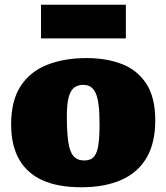

<svg xmlns="http://www.w3.org/2000/svg" viewBox="-20 -776 702 810"><path d="M322 14Q226 14 160.5 -15Q95 -44 61 -103Q27 -162 27 -251Q27 -352 67.5 -413.5Q108 -475 180 -503Q252 -531 345 -531Q430 -531 495 -505.5Q560 -480 597.5 -422.5Q635 -365 635 -268Q635 -174 599 -111.5Q563 -49 493 -17.5Q423 14 322 14ZM335 -99Q363 -99 376.5 -115Q390 -131 395 -164.5Q400 -198 400 -251Q400 -304 395.5 -337Q391 -370 381.5 -387.5Q372 -405 359.5 -411.5Q347 -418 330 -418Q310 -418 294.5 -407.5Q279 -397 270.5 -368.5Q262 -340 262 -285Q262 -219 268 -177.5Q274 -136 290 -117.5Q306 -99 335 -99ZM153 -614V-756H511V-614Z"/></svg>

Font: Literata Black
Style: Regular
Weight: 900
Designer: Latin by Veronika Burian and Jose Scaglione. Greek by Irene Vlachou. Cyrillic by Vera Evstafieva.
Foundry: TypeTogether
Version: Version 3.103;gftools[0.9.29]